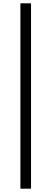

<svg xmlns="http://www.w3.org/2000/svg" viewBox="-20 -858 310 1157"><path d="M103 279H167V-838H103Z"/></svg>

Font: GenYoGothic2 TW R
Style: Regular
Weight: 400
Version: Version 2.100;PS 2.1;hotconv 16.6.51;makeotf.lib2.5.65220 DE